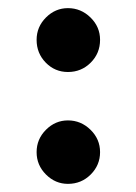

<svg xmlns="http://www.w3.org/2000/svg" viewBox="-20 -443 334 472"><path d="M147 -266Q115 -266 92.5 -289Q70 -312 70 -345Q70 -377 93 -400Q116 -423 147 -423Q179 -423 202.5 -400Q226 -377 226 -345Q226 -312 203 -289Q180 -266 147 -266ZM147 9Q116 9 93 -14Q70 -37 70 -69Q70 -101 93 -124Q116 -147 147 -147Q179 -147 202.5 -124Q226 -101 226 -69Q226 -37 203 -14Q180 9 147 9Z"/></svg>

Font: Frank Ruhl Libre ExtraBold
Style: Regular
Weight: 800
Designer: Yanek Iontef
Foundry: Fontef
Version: Version 6.003;gftools[0.9.30]